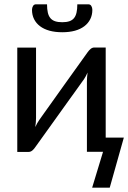

<svg xmlns="http://www.w3.org/2000/svg" viewBox="-20 -695 587 879"><path d="M59.1 0.5V-477.1H145V-154.8Q145 -145.5 144 -134.8Q143.1 -124 141.6 -113.3Q145.5 -122.6 150.1 -130.4Q154.8 -138.2 159.2 -145Q159.7 -146 169.7 -159.9Q179.7 -173.8 195.3 -195.8Q210.9 -217.8 231 -245.8Q251 -273.9 271.5 -302.7Q319.8 -370.6 381.3 -456.1Q386.7 -463.9 394.5 -470.7Q402.3 -477.5 412.1 -477.5H463.9V-64.9H546.9L482.4 164.1H401.9L451.7 0H377.9V-322.3Q377.9 -331.1 378.7 -341.6Q379.4 -352.1 380.9 -362.8Q377 -353.5 372.6 -345.9Q368.2 -338.4 364.3 -332Q363.3 -331.1 353.5 -317.1Q343.8 -303.2 327.9 -281.2Q312 -259.3 292 -231.4Q272 -203.6 251.5 -174.8Q203.1 -106.9 141.6 -21.5Q136.7 -13.7 128.7 -6.6Q120.6 0.5 110.8 0.5ZM265.1 -593.3Q284.2 -593.3 297.4 -597.7Q310.5 -602.1 318.6 -611.8Q326.7 -621.6 330.3 -637.2Q334 -652.8 334 -675.3H384.3Q393.6 -675.3 398.2 -667.5Q402.8 -659.7 402.8 -649.9Q402.8 -626.5 393.3 -607.4Q383.8 -588.4 366.2 -575Q348.6 -561.5 323 -554.4Q297.4 -547.4 265.1 -547.4Q232.4 -547.4 206.8 -554.4Q181.2 -561.5 163.3 -575Q145.5 -588.4 136 -607.4Q126.5 -626.5 126.5 -649.9Q126.5 -659.7 131.1 -667.5Q135.7 -675.3 145 -675.3H195.3Q195.3 -652.8 199 -637.2Q202.6 -621.6 210.9 -611.8Q219.2 -602.1 232.4 -597.7Q245.6 -593.3 265.1 -593.3Z"/></svg>

Font: Carlito
Style: Regular
Weight: 400
Designer: Lukasz Dziedzic
Foundry: tyPoland Lukasz Dziedzic
Version: Version 1.103; Beta1; all basic design good, some composites